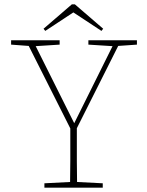

<svg xmlns="http://www.w3.org/2000/svg" viewBox="-20 -862 675 882"><path d="M31 -657V-677H254V-657L144 -650L321 -296L497 -650L386 -657V-677H609V-657L523 -651L333 -273Q333 -219 333 -183Q333 -147 333 -121.5Q333 -96 333.5 -74.5Q334 -53 334 -26L452 -20V0H184V-20L302 -26Q302 -55 302.5 -77.5Q303 -100 303 -125Q303 -150 303 -185Q303 -220 303 -272L112 -651ZM324 -842 454 -730 446 -720 317 -805 188 -720 180 -730 310 -842Z"/></svg>

Font: Source Serif Pro ExtraLight
Style: Regular
Weight: 200
Designer: Frank Grießhammer
Foundry: Adobe Systems Incorporated
Version: Version 3.001;hotconv 1.0.111;makeotfexe 2.5.65597